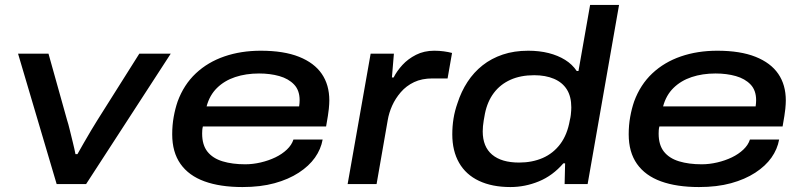

<svg xmlns="http://www.w3.org/2000/svg" viewBox="-20 -744 3242 776"><path d="M209 0 53 -527H176L251 -259Q256 -244 262 -219Q268 -194 274.5 -168Q281 -142 285 -121H293Q304 -141 318.5 -166Q333 -191 348 -216.5Q363 -242 374 -259L543 -527H670L328 0Z M960 12Q870 12 806.5 -11Q743 -34 709.5 -81.5Q676 -129 676 -201Q676 -238 682 -271.5Q688 -305 698 -334Q723 -402 771.5 -447.5Q820 -493 887 -516Q954 -539 1034 -539Q1127 -539 1188.5 -514.5Q1250 -490 1280.5 -445.5Q1311 -401 1311 -338Q1311 -325 1309 -304Q1307 -283 1298 -233H800Q798 -225 797.5 -218Q797 -211 797 -204Q797 -158 818.5 -131Q840 -104 879.5 -92Q919 -80 971 -80Q1002 -80 1034 -87.5Q1066 -95 1093 -108Q1120 -121 1139.5 -139.5Q1159 -158 1166 -180H1284Q1277 -141 1253 -107Q1229 -73 1187.5 -46Q1146 -19 1089.5 -3.5Q1033 12 960 12ZM815 -314H1189Q1190 -321 1190.5 -327Q1191 -333 1191 -339Q1191 -379 1168.5 -402.5Q1146 -426 1109 -436.5Q1072 -447 1027 -447Q974 -447 930.5 -432.5Q887 -418 857 -388.5Q827 -359 815 -314Z M1385 0 1478 -527H1572L1564 -431H1571Q1584 -457 1606.5 -481.5Q1629 -506 1661.5 -522.5Q1694 -539 1735 -539Q1755 -539 1773.5 -536.5Q1792 -534 1807 -530L1789 -427H1728Q1685 -427 1653.5 -412Q1622 -397 1600 -371.5Q1578 -346 1565 -317Q1552 -288 1547 -258L1502 0Z M2043 12Q1969 12 1916 -13Q1863 -38 1835.5 -86Q1808 -134 1808 -201Q1808 -234 1813 -265Q1818 -296 1829 -327Q1844 -374 1869.5 -413Q1895 -452 1930.5 -480Q1966 -508 2012 -523.5Q2058 -539 2115 -539Q2160 -539 2197.5 -529.5Q2235 -520 2264 -502Q2293 -484 2311 -457H2318L2365 -724H2482L2355 0H2262L2264 -84H2257Q2214 -34 2158 -11Q2102 12 2043 12ZM2078 -87Q2131 -87 2173.5 -105.5Q2216 -124 2244.5 -162Q2273 -200 2283 -258Q2286 -270 2287 -279.5Q2288 -289 2288.5 -296.5Q2289 -304 2289 -310Q2289 -354 2271 -382.5Q2253 -411 2219 -425.5Q2185 -440 2139 -440Q2084 -440 2043 -421.5Q2002 -403 1976 -368.5Q1950 -334 1940 -285Q1937 -269 1935 -257Q1933 -245 1932 -234Q1931 -223 1931 -213Q1931 -151 1969 -119Q2007 -87 2078 -87Z M2805 12Q2715 12 2651.5 -11Q2588 -34 2554.5 -81.5Q2521 -129 2521 -201Q2521 -238 2527 -271.5Q2533 -305 2543 -334Q2568 -402 2616.5 -447.5Q2665 -493 2732 -516Q2799 -539 2879 -539Q2972 -539 3033.5 -514.5Q3095 -490 3125.5 -445.5Q3156 -401 3156 -338Q3156 -325 3154 -304Q3152 -283 3143 -233H2645Q2643 -225 2642.5 -218Q2642 -211 2642 -204Q2642 -158 2663.5 -131Q2685 -104 2724.5 -92Q2764 -80 2816 -80Q2847 -80 2879 -87.5Q2911 -95 2938 -108Q2965 -121 2984.5 -139.5Q3004 -158 3011 -180H3129Q3122 -141 3098 -107Q3074 -73 3032.5 -46Q2991 -19 2934.5 -3.5Q2878 12 2805 12ZM2660 -314H3034Q3035 -321 3035.5 -327Q3036 -333 3036 -339Q3036 -379 3013.5 -402.5Q2991 -426 2954 -436.5Q2917 -447 2872 -447Q2819 -447 2775.5 -432.5Q2732 -418 2702 -388.5Q2672 -359 2660 -314Z"/></svg>

Font: Archivo Expanded Medium
Style: Italic
Weight: 500
Width: 7
Italic angle: -10°
Designer: Hector Gatti
Foundry: Omnibus-Type
Version: Version 2.001